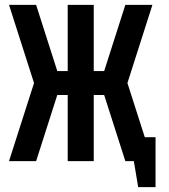

<svg xmlns="http://www.w3.org/2000/svg" viewBox="-20 -663 696 790"><path d="M17.1 -642.9H128.6L215.7 -370.7H258.6V-642.9H365.7V-370.7H408.6L495.7 -642.9H607.1L504.3 -321.4L575.7 -98.6H620V107.1H548.6L530.7 0H495.7L408.6 -272.1H365.7V0H258.6V-272.1H215.7L128.6 0H17.1L120 -321.4Z"/></svg>

Font: Aire Exterior
Style: Regular
Weight: 400
Width: 4
Designer: Jayvee Enaguas (HarvettFox96)
Version: 20190503.02